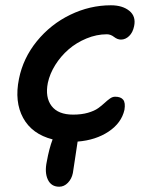

<svg xmlns="http://www.w3.org/2000/svg" viewBox="-20 -561 554 727"><path d="M204.1 146Q173.8 146 161.1 118.9Q148.4 91.8 157.2 50.8Q166 1.5 179.2 -33.2Q101.1 -53.2 67.6 -114.5Q34.2 -175.8 51.8 -262.2Q67.4 -340.8 119.6 -405Q171.9 -469.2 246.1 -505.1Q320.3 -541 399.9 -541Q443.8 -541 469.7 -520Q495.6 -499 487.8 -461.9Q482.9 -438 469 -424.6Q455.1 -411.1 438 -411.1Q424.8 -411.1 411.9 -421.1Q398.9 -431.2 384.8 -431.2Q345.7 -431.2 307.4 -415.3Q269 -399.4 239.5 -373.8Q210 -348.1 189.2 -314.9Q168.5 -281.7 161.1 -247.1Q150.4 -192.4 175.3 -159.7Q200.2 -127 256.8 -127Q288.6 -127 313 -134Q337.4 -141.1 351.3 -151.1Q365.2 -161.1 375.7 -170.9Q386.2 -180.7 396 -187.7Q405.8 -194.8 416 -194.8Q437.5 -194.8 446.5 -183.3Q455.6 -171.9 451.2 -145Q439.9 -95.2 391.1 -62.7Q342.3 -30.3 273.9 -24.9Q270.5 -3.4 264.2 39.6Q257.8 82.5 255.9 94.2Q251.5 116.2 237.1 131.1Q222.7 146 204.1 146Z"/></svg>

Font: Shantell Sans Bouncy
Style: Italic
Weight: 500
Italic angle: -11.31°
Designer: Stephen Nixon, Anya Danilova, Shantell Martin
Foundry: Arrow Type
Version: Version 1.006;[9816181b4]